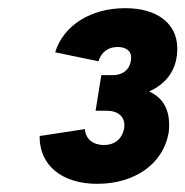

<svg xmlns="http://www.w3.org/2000/svg" viewBox="-20 -843 454 470"><path d="M345 -619C391 -640 414 -676 414 -724C414 -786 364 -823 287 -823C203 -823 136 -782 115 -715L221 -693C228 -715 244 -728 268 -728C287 -728 301 -719 301 -703C301 -677 285 -659 255 -659H228L214 -572H241C269 -572 288 -557 284 -529C279 -503 261 -488 234 -488C208 -488 189 -503 188 -527L77 -510C76 -438 132 -393 218 -393C310 -393 380 -442 393 -519C394 -526 394 -532 394 -539C394 -573 380 -604 345 -619Z"/></svg>

Font: Arthouse Owned Black
Style: Italic
Weight: 900
Italic angle: -10°
Designer: Jeremy Tribby
Foundry: Tribby Type
Version: Version 1.000;PS 001.000;hotconv 1.0.88;makeotf.lib2.5.64775